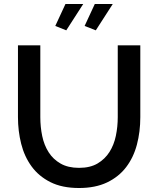

<svg xmlns="http://www.w3.org/2000/svg" viewBox="-20 -937 792 962"><path d="M376 -96Q432 -96 469 -118Q506 -140 528.5 -175.5Q551 -211 560.5 -256.5Q570 -302 570 -350V-710H683V-350Q683 -277 666 -212.5Q649 -148 612 -99.5Q575 -51 516.5 -23Q458 5 376 5Q291 5 232.5 -24.5Q174 -54 138 -103.5Q102 -153 86 -217Q70 -281 70 -350V-710H182V-350Q182 -301 191.5 -255.5Q201 -210 223.5 -174.5Q246 -139 283.5 -117.5Q321 -96 376 -96ZM312 -785 257 -807 308 -917H397ZM460 -785 404 -807 455 -917H545Z"/></svg>

Font: IngvarSans
Style: Regular
Weight: 600
Version: Version 3.000